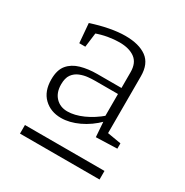

<svg xmlns="http://www.w3.org/2000/svg" viewBox="-126 -804 690 717"><g transform="rotate(30 218.5 -445.5)"><path d="M339 -344 327 -357 398 -345V-322L307 -319L302 -388L306 -386Q273 -353 233.5 -334.5Q194 -316 158 -316Q113 -316 84 -344Q55 -372 55 -423Q55 -464 73.5 -486Q92 -508 123.5 -517Q155 -526 194 -526H304L298 -521V-594Q298 -634 273.5 -652Q249 -670 207 -670Q184 -670 158 -665.5Q132 -661 105 -651L113 -663L104 -592H78L71 -675Q110 -688 147 -695Q184 -702 214 -702Q273 -702 306 -678Q339 -654 339 -600ZM96 -425Q96 -390 115.5 -369.5Q135 -349 166 -349Q197 -349 233 -365Q269 -381 303 -410L298 -396V-508L304 -500H200Q188 -500 170.5 -498.5Q153 -497 135.5 -490Q118 -483 107 -468Q96 -453 96 -425ZM55 -189V-226H398V-189Z"/></g></svg>

Font: Bitter Thin Light
Style: Regular
Weight: 300
Version: Version 2.002